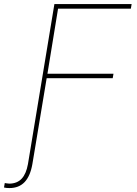

<svg xmlns="http://www.w3.org/2000/svg" viewBox="-111 -748 691 971"><path d="M43.9 0H66.4L52.7 82Q47.4 112.3 37.6 135Q27.8 157.7 13.4 172.9Q-1 188 -20.3 195.6Q-39.6 203.1 -63.5 203.1Q-71.3 203.1 -78.6 202.4Q-85.9 201.7 -90.8 200.2L-86.9 177.7Q-82.5 178.7 -76.4 179.4Q-70.3 180.2 -63.5 180.7Q-24.4 180.2 -1.5 155.8Q21.5 131.3 30.3 82ZM43.9 0 164.1 -727.5H554.7L550.8 -704.1H182.6L128.9 -375H462.9L459 -352.5H125L66.4 0Z"/></svg>

Font: Inter Tight Thin
Style: Italic
Weight: 250
Italic angle: -9.39999°
Designer: Rasmus Andersson
Foundry: rsms
Version: Version 3.004